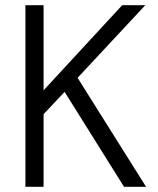

<svg xmlns="http://www.w3.org/2000/svg" viewBox="-20 -720 608 740"><path d="M78 0V-700H148V-372L451 -700H540L279 -420L543 0H458L229 -366L148 -280V0Z"/></svg>

Font: DM Sans Light
Style: Regular
Weight: 300
Designer: Colophon Foundry, Jonny Pinhorn
Foundry: Colophon Foundry
Version: Version 4.004; ttfautohint (v1.8.4.7-5d5b)